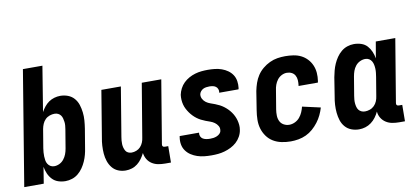

<svg xmlns="http://www.w3.org/2000/svg" viewBox="-69 -970 2637 1212"><g transform="rotate(-10 1250.0 -363.5)"><path d="M266 8Q241 8 219 0.5Q197 -7 181.5 -23.5Q166 -40 157 -61Q148 -82 144 -105L127 0H2L123 -735H248L201 -446Q211 -464 223.5 -479.5Q236 -495 252 -506Q268 -517 287 -522.5Q306 -528 325 -528Q351 -528 374.5 -519Q398 -510 414 -491.5Q430 -473 437.5 -449.5Q445 -426 448 -400.5Q451 -375 449 -349Q447 -323 443 -297L423 -177Q420 -156 414.5 -135Q409 -114 400 -93.5Q391 -73 378 -54Q365 -35 347.5 -20.5Q330 -6 308.5 1Q287 8 266 8ZM212 -97Q229 -97 245.5 -105Q262 -113 273.5 -127.5Q285 -142 291.5 -159Q298 -176 301 -194L321 -314Q323 -326 324 -338Q325 -350 323.5 -361.5Q322 -373 319 -384.5Q316 -396 309.5 -404.5Q303 -413 293 -418Q283 -423 270 -423Q255 -423 239 -417.5Q223 -412 211 -400Q199 -388 192.5 -372.5Q186 -357 183 -341L163 -221Q161 -208 160 -195Q159 -182 159.5 -169Q160 -156 162 -143.5Q164 -131 170.5 -120.5Q177 -110 187.5 -103.5Q198 -97 212 -97Z M652 8Q626 8 603.5 -1.5Q581 -11 566 -29.5Q551 -48 543 -71.5Q535 -95 533 -120.5Q531 -146 532.5 -172Q534 -198 539 -223L588 -520H713L661 -206Q659 -195 658 -183Q657 -171 657.5 -159.5Q658 -148 661 -137Q664 -126 669.5 -116.5Q675 -107 685.5 -102Q696 -97 708 -97Q723 -97 738.5 -103Q754 -109 765 -121Q776 -133 782 -148Q788 -163 790 -179L847 -520H972L905 -117Q904 -113 904.5 -109Q905 -105 907.5 -102Q910 -99 914 -98Q918 -97 922 -97H942L941 8H904Q881 8 859.5 4Q838 0 820 -11.5Q802 -23 791 -41.5Q780 -60 777 -82Q768 -64 756 -47Q744 -30 727.5 -17Q711 -4 691.5 2Q672 8 652 8Z M1202 8Q1178 8 1155 5.5Q1132 3 1111 -4Q1090 -11 1071.5 -23Q1053 -35 1040 -53Q1027 -71 1023 -93.5Q1019 -116 1023 -140L1024 -147H1148V-145Q1146 -133 1151 -122.5Q1156 -112 1165.5 -106.5Q1175 -101 1187 -99Q1199 -97 1211 -97Q1222 -97 1232.5 -98.5Q1243 -100 1254 -104.5Q1265 -109 1273.5 -117.5Q1282 -126 1283 -137Q1286 -153 1278 -166.5Q1270 -180 1257.5 -189Q1245 -198 1230.5 -203Q1216 -208 1201.5 -213.5Q1187 -219 1173.5 -226Q1160 -233 1148 -242Q1136 -251 1125.5 -262Q1115 -273 1106.5 -285Q1098 -297 1091 -310.5Q1084 -324 1080 -339Q1076 -354 1075 -370Q1074 -386 1076 -402Q1080 -422 1090 -441.5Q1100 -461 1115.5 -476Q1131 -491 1150 -501.5Q1169 -512 1189.5 -518Q1210 -524 1230.5 -526Q1251 -528 1271 -528Q1294 -528 1316.5 -525.5Q1339 -523 1360 -515.5Q1381 -508 1398.5 -495.5Q1416 -483 1427.5 -465.5Q1439 -448 1442.5 -425.5Q1446 -403 1443 -380L1441 -373H1317L1318 -375Q1320 -386 1316 -396.5Q1312 -407 1303.5 -413Q1295 -419 1284.5 -421Q1274 -423 1263 -423Q1253 -423 1242.5 -421.5Q1232 -420 1223 -415.5Q1214 -411 1207 -402.5Q1200 -394 1198 -384Q1196 -368 1203.5 -354Q1211 -340 1223.5 -331Q1236 -322 1250.5 -317Q1265 -312 1279.5 -306.5Q1294 -301 1307.5 -294Q1321 -287 1333 -278Q1345 -269 1355.5 -258.5Q1366 -248 1375 -235.5Q1384 -223 1390.5 -209.5Q1397 -196 1401 -181.5Q1405 -167 1406.5 -151Q1408 -135 1405 -119Q1402 -98 1391 -78Q1380 -58 1363.5 -43Q1347 -28 1327 -18Q1307 -8 1286 -2Q1265 4 1244 6Q1223 8 1202 8Z M1710 8Q1680 8 1651 2Q1622 -4 1598 -18.5Q1574 -33 1557.5 -56Q1541 -79 1533 -106Q1525 -133 1525.5 -163Q1526 -193 1531 -223L1550 -343Q1555 -368 1563.5 -393Q1572 -418 1586.5 -440Q1601 -462 1622 -479.5Q1643 -497 1667.5 -508.5Q1692 -520 1717 -524Q1742 -528 1767 -528Q1794 -528 1820 -524Q1846 -520 1868 -509Q1890 -498 1907 -480Q1924 -462 1934 -439Q1944 -416 1946 -390Q1948 -364 1944 -338L1942 -328H1818L1819 -333Q1821 -349 1820 -365.5Q1819 -382 1811.5 -395.5Q1804 -409 1790 -416Q1776 -423 1759 -423Q1742 -423 1725.5 -414.5Q1709 -406 1698 -391.5Q1687 -377 1681 -360Q1675 -343 1673 -326L1653 -206Q1650 -187 1650.5 -167.5Q1651 -148 1659 -131.5Q1667 -115 1683.5 -106Q1700 -97 1719 -97Q1737 -97 1755 -105.5Q1773 -114 1785.5 -129Q1798 -144 1805.5 -161.5Q1813 -179 1817 -196L1933 -170Q1926 -146 1915 -123Q1904 -100 1888 -79Q1872 -58 1852 -40.5Q1832 -23 1808.5 -12Q1785 -1 1759.5 3.5Q1734 8 1710 8Z M2148 8Q2122 8 2098.5 -1Q2075 -10 2059 -28.5Q2043 -47 2035.5 -70.5Q2028 -94 2025.5 -119.5Q2023 -145 2024.5 -171Q2026 -197 2031 -223L2050 -343Q2054 -364 2059.5 -385Q2065 -406 2074 -426.5Q2083 -447 2096 -466Q2109 -485 2126.5 -499.5Q2144 -514 2165 -521Q2186 -528 2207 -528Q2232 -528 2254.5 -520.5Q2277 -513 2292 -496.5Q2307 -480 2316 -459Q2325 -438 2329 -415L2347 -520H2472L2405 -117Q2404 -113 2404.5 -109Q2405 -105 2407.5 -102Q2410 -99 2414 -98Q2418 -97 2422 -97H2442L2441 8H2404Q2381 8 2359.5 4Q2338 0 2320 -11.5Q2302 -23 2290.5 -41.5Q2279 -60 2277 -83Q2268 -64 2255.5 -47Q2243 -30 2225.5 -17Q2208 -4 2188 2Q2168 8 2148 8ZM2204 -97Q2219 -97 2235 -102.5Q2251 -108 2263 -120Q2275 -132 2281.5 -147.5Q2288 -163 2290 -179L2310 -299Q2312 -312 2313.5 -325Q2315 -338 2314.5 -351Q2314 -364 2311.5 -376.5Q2309 -389 2303 -399.5Q2297 -410 2286.5 -416.5Q2276 -423 2262 -423Q2245 -423 2228 -415Q2211 -407 2199.5 -392.5Q2188 -378 2182 -361Q2176 -344 2173 -326L2153 -206Q2151 -194 2150 -182Q2149 -170 2150 -158.5Q2151 -147 2154 -135.5Q2157 -124 2163.5 -115.5Q2170 -107 2180.5 -102Q2191 -97 2204 -97Z"/></g></svg>

Font: Iosevka Term Curly Extrabold
Style: Italic
Weight: 800
Italic angle: -9°
Designer: Belleve Invis
Foundry: Belleve Invis
Version: Version 32.3.0